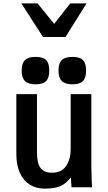

<svg xmlns="http://www.w3.org/2000/svg" viewBox="-20 -1106 640 1134"><path d="M76.5 -196V-550H198.5V-211Q198.5 -171 205.2 -144Q212 -117 231.5 -101.5Q251 -86 287.5 -86Q343 -86 370.2 -125.5Q397.5 -165 397.5 -227V-550H519.5V-119Q519.5 -87.5 521.5 -43.5Q522.5 -28.5 523.5 0H402.5L398.5 -59Q370 -20.5 335.5 -6.2Q301 8 243.5 8Q192 8 154.5 -16.2Q117 -40.5 96.8 -86.2Q76.5 -132 76.5 -196ZM108 -689Q108 -732 127.5 -751Q147 -770 190 -770Q234 -770 252.5 -751.2Q271 -732.5 271 -689Q271 -646 252.2 -627Q233.5 -608 190 -608Q147.5 -608 127.8 -627.2Q108 -646.5 108 -689ZM325.5 -689Q325.5 -732 345 -751Q364.5 -770 407.5 -770Q451.5 -770 470 -751.2Q488.5 -732.5 488.5 -689Q488.5 -646 469.8 -627Q451 -608 407.5 -608Q365 -608 345.2 -627.2Q325.5 -646.5 325.5 -689ZM106 -1086H202L300 -965L395 -1086H491L367 -887.5H234Z"/></svg>

Font: JuliaMono
Style: Bold
Weight: 700
Monospace: yes
Designer: cormullion
Foundry: corm
Version: Version 0.055; ttfautohint (v1.8.4)